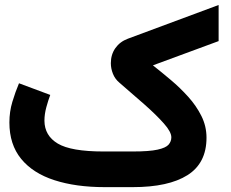

<svg xmlns="http://www.w3.org/2000/svg" viewBox="-20 -769 951 789"><path d="M524.9 -146.5Q593.8 -146.5 627.7 -154.1Q661.6 -161.6 672.9 -174.8Q684.1 -188 684.1 -204.6Q684.1 -227.1 653.3 -261.7Q622.6 -296.4 574 -339.4Q525.4 -382.3 470.7 -429.2Q452.6 -444.3 444.1 -465.8Q435.5 -487.3 435.5 -509.3Q435.5 -544.9 454.1 -571.3Q472.7 -597.7 505.4 -609.9L878.4 -748.5V-600.1L608.4 -500.5Q643.6 -472.7 681.9 -440.4Q720.2 -408.2 753.4 -371.3Q786.6 -334.5 807.6 -292.5Q828.6 -250.5 828.6 -203.1Q828.6 -98.6 750.5 -49.3Q672.4 0 525.4 0H410.2Q291.5 0 203.4 -28.6Q115.2 -57.1 66.9 -116.2Q18.6 -175.3 18.6 -265.6Q18.6 -310.1 30.8 -350.6Q43 -391.1 58.1 -426.8L186.5 -378.9Q178.2 -356.9 170.4 -328.4Q162.6 -299.8 162.6 -272.9Q163.1 -211.4 217.5 -179Q272 -146.5 405.3 -146.5Z"/></svg>

Font: Vazir Black
Style: Black
Weight: 900
Designer: Saber Rastikerdar
Foundry: Saber Rastikerdar
Version: Version 30.0.0